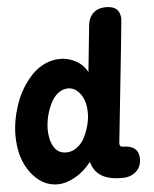

<svg xmlns="http://www.w3.org/2000/svg" viewBox="-57 -867 743 925"><g transform="rotate(-5 315.0 -404.0)"><path d="M378.9 -514.2 401.9 -738.8Q406.2 -777.3 429.2 -798.1Q452.1 -818.8 490.2 -818.8Q559.1 -818.8 559.1 -753.9Q559.1 -744.1 497.1 -159.2Q497.1 -142.1 513.2 -142.1Q550.8 -142.1 570.3 -125.7Q589.8 -109.4 589.8 -78.1Q589.8 -38.1 563.7 -15.1Q537.6 7.8 498 7.8Q431.2 7.8 395.5 -15.1Q359.9 -38.1 348.1 -83Q314.5 -39.1 269.8 -13.9Q225.1 11.2 184.1 11.2Q108.9 11.2 55.4 -59.6Q2 -130.4 2 -242.2Q2 -278.8 9.5 -318.6Q17.1 -358.4 31 -397.2Q44.9 -436 66.7 -470.7Q88.4 -505.4 115 -532Q141.6 -558.6 176.3 -574.2Q210.9 -589.8 249 -589.8Q287.6 -589.8 324 -570.3Q360.4 -550.8 378.9 -514.2ZM238.8 -138.2Q268.6 -138.2 292.7 -157Q316.9 -175.8 330.6 -204.3Q344.2 -232.9 351.6 -262.5Q358.9 -292 358.9 -317.9Q358.9 -375.5 334 -410.2Q309.1 -444.8 273.9 -444.8Q250.5 -444.8 230.7 -431.2Q210.9 -417.5 198 -396.5Q185.1 -375.5 176 -349.9Q167 -324.2 163.1 -300.8Q159.2 -277.3 159.2 -257.8Q159.2 -205.6 179.2 -171.9Q199.2 -138.2 238.8 -138.2Z"/></g></svg>

Font: BPreplay
Style: Bold Italic
Weight: 700
Italic angle: -6°
Designer: Magenta/George Triantafyllakos
Foundry: Magenta/George Triantafyllakos
Version: Version 1.00